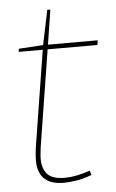

<svg xmlns="http://www.w3.org/2000/svg" viewBox="-50 -701 449 746"><g transform="rotate(-5 174.0 -327.5)"><path d="M273 -28 278 -11Q247 1 218.5 5.5Q190 10 169 10Q68 10 68 -86Q68 -96 69 -109Q70 -122 72 -135L132 -512H38L40 -524L135 -530L163 -665H175L154 -530H348L345 -512H151L91 -135Q90 -123 88.5 -112Q87 -101 87 -91Q87 -52 106.5 -30.5Q126 -9 173 -9Q198 -9 223.5 -14.5Q249 -20 273 -28Z"/></g></svg>

Font: Georama Thin
Style: Italic
Weight: 100
Italic angle: -9°
Designer: Jean-Baptiste Levee
Foundry: Production Type
Version: Version 1.000